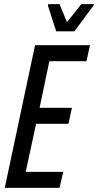

<svg xmlns="http://www.w3.org/2000/svg" viewBox="-20 -906 473 926"><path d="M3 0 149 -688H414L397 -611H218L171 -386H327L310 -309H154L104 -77H285L267 0ZM251 -755 211 -879 213 -886H267L303 -799L372 -886H433L431 -879L339 -755Z"/></svg>

Font: Saira ExtraCondensed Medium
Style: Italic
Weight: 500
Width: 2
Italic angle: -12°
Designer: Hector Gatti with collaboration of the Omnibus-Type team
Foundry: Omnibus-Type
Version: Version 1.101